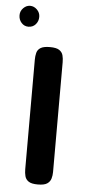

<svg xmlns="http://www.w3.org/2000/svg" viewBox="-81 -783 365 824"><g transform="rotate(5 101.0 -371.5)"><path d="M114 9Q87 9 74.5 0.5Q62 -8 58.5 -22Q55 -36 55 -51V-524Q55 -539 58.5 -553Q62 -567 75 -575Q88 -583 115 -583Q143 -583 155.5 -574.5Q168 -566 171.5 -552.5Q175 -539 175 -523V-50Q175 -35 171 -21.5Q167 -8 154.5 0.5Q142 9 114 9ZM15 -662Q-3 -662 -15 -675.5Q-27 -689 -27 -708Q-27 -726 -14 -739Q-1 -752 15 -752Q32 -752 45 -739Q58 -726 58 -708Q58 -689 46 -675.5Q34 -662 15 -662Z"/></g></svg>

Font: Fredoka SemiCondensed Medium
Style: Regular
Weight: 500
Width: 4
Designer: Ben Nathan
Foundry: Milena B. Brandão, Ben Nathan
Version: Version 2.001